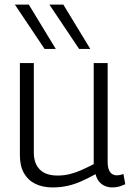

<svg xmlns="http://www.w3.org/2000/svg" viewBox="-20 -810 573 840"><path d="M210 10Q166 10 134 -6Q102 -22 84.5 -53Q67 -84 67 -131V-534H128V-142Q128 -95 154 -68.5Q180 -42 232 -42Q260 -42 286 -48.5Q312 -55 337.5 -66.5Q363 -78 390 -92V-534H451V-103Q451 -80 456.5 -67Q462 -54 471 -48.5Q480 -43 491 -43Q505 -43 520 -49L528 -4Q519 0 509.5 3.5Q500 7 490 8.5Q480 10 470 10Q445 10 425 -4.5Q405 -19 398 -48Q367 -31 337 -17.5Q307 -4 276 3Q245 10 210 10ZM175 -596 45 -790H106L224 -596ZM326 -596 196 -790H257L375 -596Z"/></svg>

Font: Georama ExtraCondensed Thin Light
Style: Regular
Weight: 300
Version: Version 1.001